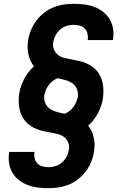

<svg xmlns="http://www.w3.org/2000/svg" viewBox="-20 -843 640 1006"><path d="M233 143Q205 143 177.5 139.5Q150 136 125 126.5Q100 117 79 100.5Q58 84 45 61.5Q32 39 27.5 11.5Q23 -16 28 -44Q28 -45 28 -45.5Q28 -46 29 -47H161Q161 -47 160.5 -46.5Q160 -46 160 -46Q158 -29 161.5 -13.5Q165 2 175.5 13Q186 24 201.5 28.5Q217 33 233 33Q252 33 270.5 27.5Q289 22 304 9Q319 -4 328.5 -21.5Q338 -39 341 -58Q345 -77 338 -95Q331 -113 316.5 -124.5Q302 -136 283 -140.5Q264 -145 245 -148.5Q226 -152 207.5 -156Q189 -160 171.5 -167Q154 -174 139 -184.5Q124 -195 112 -209Q100 -223 92.5 -240Q85 -257 81.5 -275.5Q78 -294 78 -314Q78 -334 81 -354Q84 -373 90.5 -392Q97 -411 106.5 -429.5Q116 -448 129 -464.5Q142 -481 158 -495Q136 -523 128.5 -559.5Q121 -596 128 -635Q132 -661 143 -687Q154 -713 171 -735.5Q188 -758 211 -776Q234 -794 260 -804.5Q286 -815 313 -819Q340 -823 367 -823Q395 -823 422.5 -819.5Q450 -816 475 -806.5Q500 -797 521 -780.5Q542 -764 555 -741.5Q568 -719 572.5 -691.5Q577 -664 572 -636Q572 -635 572 -634.5Q572 -634 571 -633H439Q439 -633 439.5 -633.5Q440 -634 440 -634Q442 -651 438.5 -666.5Q435 -682 424.5 -693Q414 -704 398.5 -708.5Q383 -713 367 -713Q348 -713 329.5 -707.5Q311 -702 296 -689Q281 -676 271.5 -658.5Q262 -641 259 -622Q255 -603 262 -585Q269 -567 283.5 -555.5Q298 -544 317 -539.5Q336 -535 355 -531.5Q374 -528 392.5 -524Q411 -520 428.5 -513Q446 -506 461 -495.5Q476 -485 488 -471Q500 -457 507.5 -440Q515 -423 518.5 -404.5Q522 -386 522 -366Q522 -346 519 -326Q516 -307 509.5 -288Q503 -269 493.5 -250.5Q484 -232 471 -215.5Q458 -199 442 -185Q464 -157 471.5 -120.5Q479 -84 472 -45Q468 -19 457 7Q446 33 429 55.5Q412 78 389 96Q366 114 340 124.5Q314 135 287 139Q260 143 233 143ZM319 -247Q332 -252 344 -261.5Q356 -271 365 -283Q374 -295 379.5 -308.5Q385 -322 388 -336Q391 -357 383 -376.5Q375 -396 358.5 -407Q342 -418 322 -423.5Q302 -429 281 -433Q268 -428 256 -418.5Q244 -409 235 -397Q226 -385 220.5 -371.5Q215 -358 212 -344Q209 -323 217 -303.5Q225 -284 241.5 -273Q258 -262 278 -256.5Q298 -251 319 -247Z"/></svg>

Font: Iosevka SS04 XBd Ex
Style: Italic
Weight: 800
Width: 7
Italic angle: -9°
Monospace: yes
Designer: Belleve Invis
Foundry: Belleve Invis
Version: Version 19.0.0; ttfautohint (v1.8.4)